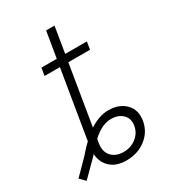

<svg xmlns="http://www.w3.org/2000/svg" viewBox="-224 -758 758 853"><g transform="rotate(-30 155.0 -331.5)"><path d="M171.9 8.3Q129.4 8.3 102.3 -9.5Q75.2 -27.3 64.5 -57.4Q53.7 -87.4 59.6 -124.5L80.6 -252.4H124L102.5 -121.6Q95.2 -79.1 117.4 -54.9Q139.6 -30.8 178.7 -30.8Q215.8 -30.8 243.7 -52.2Q271.5 -73.7 277.3 -108.4Q283.2 -142.1 262.5 -163.6Q241.7 -185.1 206.1 -186Q181.6 -187 158 -176.5Q134.3 -166 108.2 -142.6Q82 -119.1 50.3 -80.6L-28.3 -2L-54.7 -28.8L16.1 -100.6Q73.7 -168 120.4 -196.8Q167 -225.6 211.4 -225.6Q266.1 -225.6 298.1 -193.4Q330.1 -161.1 321.8 -108.4Q313 -56.2 271 -23.9Q229 8.3 171.9 8.3ZM70.8 -193.4 149.9 -670.9H192.9L114.3 -193.4ZM42.5 -499 49.3 -538.1H282.2L275.9 -499Z"/></g></svg>

Font: Inter 28pt ExtraLight
Style: Italic
Weight: 250
Italic angle: -9.3988°
Designer: Rasmus Andersson
Foundry: rsms
Version: Version 4.001;git-66647c0bb